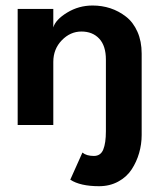

<svg xmlns="http://www.w3.org/2000/svg" viewBox="-20 -442 574 679"><path d="M307.5 -422.5Q340.5 -422.5 370.2 -412.8Q400 -403 425.5 -383.2Q451 -363.5 466 -329.8Q481 -296 481 -252.5V35.5Q481 68 472 99.2Q463 130.5 445.5 157.2Q428 184 398 200.2Q368 216.5 330.5 216.5Q264 216.5 228.5 193.5L271.5 97.5Q285.5 109.5 312 109.5Q336 109.5 345.2 86.8Q354.5 64 354.5 22.5V-231Q354.5 -280 331 -305.2Q307.5 -330.5 268 -330.5Q228.5 -330.5 198.5 -299.5Q168.5 -268.5 168.5 -223V0H42.5V-410.5H168.5V-345Q176.5 -372.5 217.5 -397.5Q258.5 -422.5 307.5 -422.5Z"/></svg>

Font: League Spartan SemiBold
Style: Regular
Weight: 600
Foundry: The League of Moveable Type
Version: Version 2.002